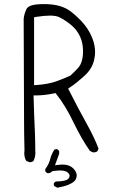

<svg xmlns="http://www.w3.org/2000/svg" viewBox="-20 -793 540 919"><path d="M143.1 -385.3V-710.4L154.3 -712.4Q192.9 -718.3 219.2 -718.3Q249.5 -718.3 265.1 -710Q291.5 -696.8 318.8 -674.8Q347.7 -651.9 363.8 -616.7Q377.4 -585.9 377.4 -547.9Q377.4 -494.6 354.5 -468.8Q336.4 -448.7 316.9 -431.2Q281.2 -414.6 245.4 -402.3Q209.5 -390.1 157.2 -386.2ZM118.7 -17.1Q120.1 -16.6 123.3 -16.6Q126.5 -16.6 131.1 -17.8Q135.7 -19 140.1 -22.5Q149.4 -40.5 149.4 -62.5Q149.4 -65.9 148.9 -69.8V-70.3Q148.9 -113.8 147 -161.6Q143.1 -240.7 140.6 -336.4H154.3Q191.9 -336.4 237.3 -345.7L245.6 -347.7L250.5 -341.3Q293.5 -287.1 332 -207Q370.6 -127 410.2 -70.8L424.3 -64Q425.8 -63.5 429 -63.5Q432.1 -63.5 436.8 -64.7Q441.4 -65.9 445.8 -68.8L451.7 -81.1Q432.6 -133.3 395.5 -199.7Q358.4 -266.1 306.2 -368.7L315.9 -375.5Q343.3 -393.1 385.3 -431.2Q424.3 -466.8 432.1 -514.2Q435.1 -528.8 435.1 -543.5Q435.1 -576.7 422.4 -608.9Q403.8 -656.7 367.7 -693.8Q330.6 -731.9 305.2 -747.1Q262.2 -773.4 191.9 -773.4Q148.9 -773.4 129.4 -766.6Q111.8 -760.3 106.4 -749Q95.2 -725.1 93.3 -702.6L95.2 -206.1Q95.2 -157.2 97.2 -73.7Q96.2 -66.4 96.2 -60.5Q96.2 -39.6 105 -23.9ZM347.2 46.9Q347.2 31.2 333 15.6Q314 -5.4 278.8 -5.4Q272 -5.4 264.2 -4.4L243.2 -2L263.2 -57.1V-69.3Q259.8 -75.7 253.4 -79.1Q252 -79.1 250.5 -79.1Q244.1 -79.1 240.2 -76.7Q226.6 -56.2 220.7 -32.7Q213.9 -5.9 196.8 16.1V26.4Q200.2 32.7 206.5 35.6Q207.5 36.1 209 36.1Q210.4 36.1 212.2 35.9Q213.9 35.6 216.1 35.2Q218.3 34.7 220.2 33.7Q224.1 32.2 227.5 28.8L230.5 26.4Q253.9 22.9 268.1 22.9Q295.4 22.9 307.1 35.2Q313 41 313 48.3Q313 57.6 304.7 64.5Q300.3 67.9 295.7 69.6Q291 71.3 280.5 73.2Q270 75.2 247.1 75.7L241.7 79.6Q239.3 82 237.3 85.4Q237.3 86.9 237.3 88.4Q237.3 93.8 239.3 97.2L254.9 105.5Q289.1 99.1 308.6 90.8Q336.9 78.6 342.8 64.9Q347.2 55.7 347.2 46.9Z"/></svg>

Font: NaikaiFont
Style: ExtraLight
Weight: 200
Version: Version 1.89